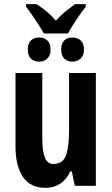

<svg xmlns="http://www.w3.org/2000/svg" viewBox="-20 -901 541 931"><path d="M444.8 -546.9V0H342.8L328.1 -69.8H320.8Q283.2 9.8 200.2 9.8Q127.4 9.8 91.3 -43.2Q55.2 -96.2 55.2 -189.9V-546.9H185.1V-229Q185.1 -106 236.8 -106Q285.6 -106 300.3 -148.4Q314.9 -190.9 314.9 -269V-546.9ZM192.9 -738.8Q152.3 -808.6 106 -869.1V-880.9H156.7Q210.4 -847.7 251 -800.8Q272.5 -825.2 295.4 -843.8Q318.4 -862.3 343.8 -880.9H396V-869.1Q351.1 -811 309.1 -738.8ZM169.9 -602.1Q144.5 -602.1 129.6 -617.2Q114.7 -632.3 114.7 -660.2Q114.7 -690.4 129.6 -704.8Q144.5 -719.2 169.9 -719.2Q194.3 -719.2 209.7 -704.8Q225.1 -690.4 225.1 -660.2Q225.1 -632.3 209.7 -617.2Q194.3 -602.1 169.9 -602.1ZM331.1 -602.1Q306.2 -602.1 291.5 -617.2Q276.9 -632.3 276.9 -660.2Q276.9 -690.4 291.5 -704.8Q306.2 -719.2 331.1 -719.2Q355 -719.2 371.1 -704.8Q387.2 -690.4 387.2 -660.2Q387.2 -632.3 371.1 -617.2Q355 -602.1 331.1 -602.1Z"/></svg>

Font: Open Sans Condensed
Style: Bold
Weight: 700
Width: 3
Designer: Monotype Design Team
Foundry: Monotype Imaging Inc.
Version: Version 3.003; ttfautohint (v1.8.4)